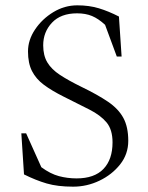

<svg xmlns="http://www.w3.org/2000/svg" viewBox="-20 -690 556 720"><path d="M254 10Q196 10 155 -2Q114 -14 70 -36L60 -190H78L135 -63Q169 -38 201 -29.5Q233 -21 267 -21Q334 -21 368 -56.5Q402 -92 402 -156Q402 -204 379.5 -231Q357 -258 315.5 -279Q274 -300 218 -328Q174 -350 144.5 -372Q115 -394 100 -423.5Q85 -453 85 -497Q85 -540 111.5 -579.5Q138 -619 180 -644.5Q222 -670 270 -670Q314 -670 350.5 -659Q387 -648 426 -628L436 -478H418L374 -597Q349 -620 325 -630Q301 -640 269 -640Q208 -640 175 -605Q142 -570 142 -520Q142 -482 157.5 -456Q173 -430 205 -409Q237 -388 286 -364Q346 -335 385 -308.5Q424 -282 442.5 -248Q461 -214 461 -162Q461 -112 430.5 -73.5Q400 -35 353 -12.5Q306 10 254 10Z"/></svg>

Font: Spectral ExtraLight
Style: Regular
Weight: 275
Designer: Jean-Baptiste Levee
Foundry: Production Type
Version: Version 2.001